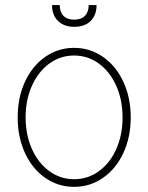

<svg xmlns="http://www.w3.org/2000/svg" viewBox="-20 -727 585 758"><path d="M49.8 -263.7Q49.8 -341.8 78.6 -404.3Q107.4 -466.8 158.4 -502.4Q209.5 -538.1 272.5 -538.1Q335.4 -538.1 386.7 -502.4Q438 -466.8 467 -404.1Q496.1 -341.3 496.1 -263.7Q496.1 -185.5 467 -123Q438 -60.5 386.7 -24.9Q335.4 10.7 272.5 10.7Q209.5 10.7 158.4 -24.9Q107.4 -60.5 78.6 -123Q49.8 -185.5 49.8 -263.7ZM463.9 -263.7Q463.9 -332 439.2 -387.7Q414.6 -443.4 370.8 -475.6Q327.1 -507.8 272.5 -507.8Q217.8 -507.8 174.1 -475.6Q130.4 -443.4 105.7 -387.7Q81.1 -332 81.1 -263.7Q81.1 -195.3 105.7 -139.6Q130.4 -84 174.1 -51.8Q217.8 -19.5 272.5 -19.5Q327.6 -19.5 371.3 -51.8Q415 -84 439.5 -139.6Q463.9 -195.3 463.9 -263.7ZM273.4 -621.1Q232.4 -621.1 209 -644.3Q185.5 -667.5 185.5 -707H215.8Q215.8 -679.7 230.5 -664.6Q245.1 -649.4 273.4 -649.4Q300.8 -649.4 315.4 -664.6Q330.1 -679.7 330.1 -707H361.3Q361.3 -667.5 337.9 -644.3Q314.5 -621.1 273.4 -621.1Z"/></svg>

Font: Pretendard Thin
Style: Regular
Weight: 100
Designer: Base glyphs from Inter by Rasmus Andersson; Hangeul glyphs from Noto Sans CJK(Source Han Sans) by Jang Soo-young and Kan
Foundry: Kil Hyung-jin
Version: Version 1.309